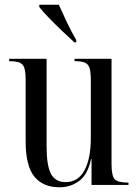

<svg xmlns="http://www.w3.org/2000/svg" viewBox="-20 -786 588 816"><path d="M233 10Q163 10 126 -35.5Q89 -81 89 -185V-449Q89 -496 76 -511Q63 -526 22 -526H19V-536H178V-164Q178 -83 196.5 -47.5Q215 -12 259 -12Q312 -12 339 -62Q366 -112 366 -200V-444Q366 -478 361 -495.5Q356 -513 341.5 -519.5Q327 -526 299 -526H297V-536H454V-89Q454 -39 467.5 -24.5Q481 -10 523 -10H526V0H369V-110H367Q353 -44 316.5 -17Q280 10 233 10ZM296 -606Q273 -627 243 -655.5Q213 -684 186.5 -711.5Q160 -739 147 -756V-766H230Q245 -732 264 -692Q283 -652 304 -616V-606Z"/></svg>

Font: Noto Serif Display Condensed
Style: Regular
Weight: 400
Width: 3
Designer: Monotype Design Team
Foundry: Monotype Imaging Inc.
Version: Version 2.009